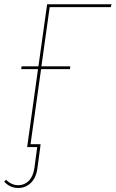

<svg xmlns="http://www.w3.org/2000/svg" viewBox="-62 -701 552 915"><path d="M465.8 -667H174.8L135.3 -384.8H272.9L271.5 -371.6H133.8L83.5 -13.7H131.3L129.9 0L116.2 101.1Q110.4 146 85.2 170.4Q60.1 194.8 24.9 194.8Q-14.6 194.8 -42 164.6L-33.2 155.8Q-7.3 181.6 25.4 181.6Q54.7 181.6 75.4 160.6Q96.2 139.6 102.1 99.1L115.2 0H67.4L119.1 -371.6H39.1L41 -384.8H121.1L162.6 -680.7H469.7Z"/></svg>

Font: Fira Sans Compressed Hair
Style: Italic
Weight: 100
Width: 3
Italic angle: -8°
Designer: Carrois Corporate & Edenspiekermann AG
Foundry: Carrois Corporate GbR & Edenspiekermann AG
Version: Version 4.203;PS 004.203;hotconv 1.0.88;makeotf.lib2.5.64775